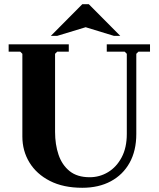

<svg xmlns="http://www.w3.org/2000/svg" viewBox="-20 -880 752 910"><path d="M486 -635V-670H691V-635H636L626 -625V-245Q626 -166 594.5 -109Q563 -52 505.5 -21Q448 10 370 10Q280 10 216.5 -22.5Q153 -55 119.5 -110Q86 -165 86 -233V-625L76 -635H21V-670H306V-635H251L241 -625V-255Q241 -195 257.5 -146.5Q274 -98 310 -69Q346 -40 405 -40Q452 -40 492 -64Q532 -88 556.5 -134Q581 -180 581 -245V-625L571 -635ZM520 -710 386 -751 251 -710H221L370 -860H401L550 -710Z"/></svg>

Font: Brygada 1918
Style: Bold
Weight: 700
Designer: Mateusz Machalski | Borys Kosmynka | Przemek Hoffer
Foundry: NIEPODLEGLA 2018
Version: Version 3.006